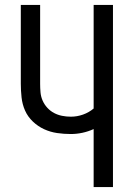

<svg xmlns="http://www.w3.org/2000/svg" viewBox="-20 -755 540 775"><path d="M358 0V-234Q336 -224 312.5 -219Q289 -214 266 -214Q238 -214 210.5 -218Q183 -222 158 -233.5Q133 -245 112.5 -264.5Q92 -284 81 -309Q70 -334 67 -362Q64 -390 64 -417V-735H142V-417Q142 -400 143.5 -382.5Q145 -365 152 -349Q159 -333 171 -320Q183 -307 198 -299Q213 -291 230.5 -287.5Q248 -284 266 -284Q291 -284 315 -292.5Q339 -301 358 -317V-735H436V0Z"/></svg>

Font: Iosevka srxl
Style: Regular
Weight: 400
Monospace: yes
Designer: Belleve Invis
Foundry: Belleve Invis
Version: Version 33.0.1; ttfautohint (v1.8.3)